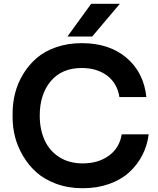

<svg xmlns="http://www.w3.org/2000/svg" viewBox="-20 -980 839 1019"><path d="M469.2 -786.1H337.9L463.9 -960H616.2ZM418.9 19Q342.3 19 278.8 -4.4Q215.3 -27.8 173.1 -65.7Q130.9 -103.5 101.8 -153.1Q72.8 -202.6 59.8 -253.7Q46.9 -304.7 46.9 -356V-377.9Q46.9 -433.1 60.3 -485.8Q73.7 -538.6 103 -586.9Q132.3 -635.3 174.3 -671.6Q216.3 -708 278.3 -729.5Q340.3 -751 414.1 -751Q560.1 -751 651.6 -673.1Q743.2 -595.2 756.8 -464.8H613.8Q602.1 -538.6 548.1 -578.9Q494.1 -619.1 414.1 -619.1Q308.1 -619.1 249.5 -549.3Q190.9 -479.5 190.9 -366.2Q190.9 -293.5 216.6 -236.6Q242.2 -179.7 294.4 -146.2Q346.7 -112.8 418.9 -112.8Q501.5 -112.8 557.9 -153.8Q614.3 -194.8 626 -267.1H769Q761.7 -207.5 735.1 -156Q708.5 -104.5 665.3 -65.2Q622.1 -25.9 558.6 -3.4Q495.1 19 418.9 19Z"/></svg>

Font: Sora SemiBold
Style: Regular
Weight: 600
Designer: Jonathan Barnbrook, Julián Moncada
Foundry: Barnbrook Fonts
Version: Version 2.000